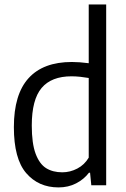

<svg xmlns="http://www.w3.org/2000/svg" viewBox="-20 -828 564 858"><path d="M42 -260Q42 -406.5 107.8 -478.8Q173.5 -551 301 -551Q334.5 -551 376.5 -545.5V-808H454.5V0H388L382.5 -56H377.5Q355 -26.5 320 -8.5Q285 9.5 241.5 9.5Q152 9.5 97 -54.5Q42 -118.5 42 -260ZM376.5 -123.5V-479.5Q360 -482.5 339 -484.8Q318 -487 299.5 -487Q210 -487 166 -435Q122 -383 122 -267Q122 -187 139.2 -141Q156.5 -95 186.2 -76.5Q216 -58 258.5 -58Q293.5 -58 325.5 -74.8Q357.5 -91.5 376.5 -123.5Z"/></svg>

Font: Encode Sans Semi Condensed
Style: Regular
Weight: 400
Width: 4
Designer: Multiple Designers
Foundry: Impallari Type
Version: Version 2.000